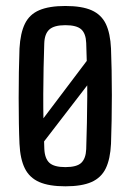

<svg xmlns="http://www.w3.org/2000/svg" viewBox="-20 -628 445 655"><path d="M71.4 -149.3 323.1 -482.7 356.3 -439.1 86.2 -88.1ZM202.9 7.6Q147.5 7.6 114 -7Q80.5 -21.7 64.7 -53.6Q48.9 -85.5 46.5 -137.3Q45.1 -167.1 44.4 -207.9Q43.7 -248.6 43.7 -293.7Q43.7 -338.8 44.4 -382.7Q45.1 -426.6 46.5 -462.5Q49.4 -515.3 65.1 -547.2Q80.7 -579.1 114.2 -593.3Q147.6 -607.6 202.9 -607.6Q259.5 -607.6 292.6 -592.9Q325.8 -578.1 341.1 -546.3Q356.3 -514.4 358.7 -462.5Q360.1 -429.6 360.8 -388.5Q361.6 -347.5 361.6 -303.5Q361.6 -259.4 360.8 -216.7Q360.1 -174 358.7 -137.3Q356.2 -85.5 340.8 -53.6Q325.3 -21.7 292.1 -7Q259 7.6 202.9 7.6ZM202.9 -57.9Q242.2 -57.9 257.5 -72.7Q272.8 -87.6 274.1 -119.2Q275.6 -164.5 276.5 -209.2Q277.5 -253.9 277.7 -298.8Q277.9 -343.7 276.9 -389.1Q276 -434.6 274.1 -481.4Q272.8 -514.1 256.9 -528.1Q241 -542.1 202.9 -542.1Q164.7 -542.1 148.3 -527.3Q132 -512.5 131 -479.8Q129.6 -440.6 128.7 -396.8Q127.8 -353 127.6 -306.6Q127.4 -260.3 128.3 -213.3Q129.3 -166.3 131.2 -120.4Q132.6 -87.2 148.6 -72.5Q164.7 -57.9 202.9 -57.9Z"/></svg>

Font: Big Shoulders Text SC Thin
Style: Regular
Weight: 100
Designer: Patric King
Foundry: XO Type Co
Version: Version 2.002